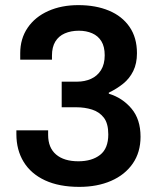

<svg xmlns="http://www.w3.org/2000/svg" viewBox="-20 -718 616 750"><path d="M290 12Q211 12 156 -13.5Q101 -39 72.5 -85.5Q44 -132 44 -194V-209H168V-191Q168 -141 199 -114.5Q230 -88 286 -88Q339 -88 371 -113Q403 -138 403 -193Q403 -236 385.5 -258.5Q368 -281 339.5 -290Q311 -299 278 -299H221V-399H281Q311 -399 335.5 -410Q360 -421 374.5 -444Q389 -467 389 -502Q389 -536 376 -557Q363 -578 340 -588Q317 -598 288 -598Q257 -598 233 -587.5Q209 -577 196 -555.5Q183 -534 183 -501V-485H59V-510Q59 -567 88 -609.5Q117 -652 168.5 -675Q220 -698 286 -698Q354 -698 405.5 -676.5Q457 -655 486 -613Q515 -571 515 -510Q515 -470 500.5 -440.5Q486 -411 461 -391Q436 -371 405 -356V-352Q458 -336 493.5 -294Q529 -252 529 -184Q529 -123 498.5 -79Q468 -35 414 -11.5Q360 12 290 12Z"/></svg>

Font: Archivo SemiBold
Style: Regular
Weight: 600
Designer: Hector Gatti
Foundry: Omnibus-Type
Version: Version 2.001